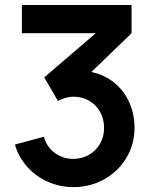

<svg xmlns="http://www.w3.org/2000/svg" viewBox="-20 -740 622 773"><path d="M275.8 13.3Q222.1 13.3 173.8 -7.7Q125.6 -28.8 90.3 -67.6Q55 -106.5 40 -158L156.5 -189.5Q168.4 -147.5 201.3 -123.8Q234.2 -100.1 275.7 -100.3Q310.4 -100.6 338.6 -117Q366.8 -133.3 382.9 -161.8Q399 -190.2 399 -225.2Q399 -260.6 383.3 -289.1Q367.6 -317.7 339.4 -334.2Q311.2 -350.7 275.3 -350.7Q259.7 -350.7 243.6 -346.1Q227.6 -341.6 213.2 -333.7L158.2 -428.5L399.8 -635.7L410.3 -606.3H68.2V-720H509.7V-606.2L315.2 -418.8L314.2 -454.7Q377.4 -450.2 424.5 -418.5Q471.6 -386.8 496.5 -336.2Q521.5 -285.7 521.5 -225.2Q521.5 -158.2 488.4 -103.7Q455.3 -49.1 399.1 -17.9Q342.9 13.3 275.8 13.3Z"/></svg>

Font: Manrope
Style: Regular
Weight: 400
Designer: Mikhail Sharanda
Foundry: Mikhail Sharanda
Version: Version 4.503